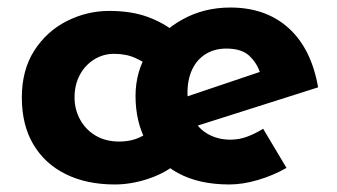

<svg xmlns="http://www.w3.org/2000/svg" viewBox="-20 -478 895 510"><path d="M443 -39Q414 -16 370.5 -2Q327 12 285 12Q210 12 154.5 -15.5Q99 -43 68.5 -94.5Q38 -146 38 -219Q38 -292 71 -343.5Q104 -395 157.5 -422Q211 -449 270 -449Q329 -449 372.5 -433Q416 -417 447 -391L379 -301Q365 -312 340.5 -323.5Q316 -335 283 -335Q254 -335 230 -320Q206 -305 192 -279Q178 -253 178 -219Q178 -187 193 -160Q208 -133 234.5 -117.5Q261 -102 297 -102Q320 -102 339.5 -108.5Q359 -115 373 -127ZM589 12Q509 12 453.5 -18Q398 -48 369 -101Q340 -154 340 -223Q340 -289 374 -342Q408 -395 465 -426.5Q522 -458 592 -458Q686 -458 746.5 -403.5Q807 -349 825 -246L485 -138L454 -214L700 -297L671 -284Q663 -310 642.5 -329.5Q622 -349 581 -349Q550 -349 526.5 -334.5Q503 -320 490.5 -293.5Q478 -267 478 -231Q478 -190 493 -162.5Q508 -135 534 -121Q560 -107 592 -107Q615 -107 636.5 -115Q658 -123 679 -136L741 -32Q706 -12 665.5 0Q625 12 589 12Z"/></svg>

Font: Josefin Sans Thin
Style: Bold
Weight: 700
Version: Version 2.000